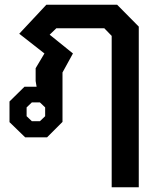

<svg xmlns="http://www.w3.org/2000/svg" viewBox="-20 -578 674 808"><path d="M450 -427 419 -459H217L189 -432L287 -353L243 -273V-65L178 0H86L20 -64V-151L83 -213H134L130 -237V-291L167 -353L61 -436L175 -558H473L564 -466V210H450ZM148 -68 170 -89V-126L148 -147H114L92 -126V-89L114 -68Z"/></svg>

Font: Chakra Petch SemiBold
Style: Regular
Weight: 600
Designer: Katatrad Aksorn Co.,Ltd.
Foundry: Cadson Demak Co.,Ltd.
Version: Version 1.000; ttfautohint (v1.6)